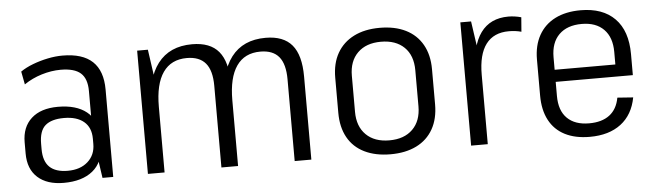

<svg xmlns="http://www.w3.org/2000/svg" viewBox="-41 -689 2867 838"><g transform="rotate(-5 1393.0 -270.0)"><path d="M353 -177V-383Q353 -437 325.5 -461.5Q298 -486 238 -486Q197 -486 154.5 -473Q112 -460 77 -436L66 -493Q89 -509 120.5 -521Q152 -533 186 -540Q220 -547 251 -547Q339 -547 382.5 -506Q426 -465 426 -383V0H379ZM209 7Q136 7 95 -30Q54 -67 54 -135V-184Q54 -251 95.5 -288.5Q137 -326 212 -326Q292 -326 337 -290Q382 -254 382 -187V-136Q382 -68 336 -30.5Q290 7 209 7ZM231 -44Q286 -44 319 -73.5Q352 -103 352 -151V-174Q352 -223 321 -249Q290 -275 234 -275Q179 -275 152 -251.5Q125 -228 125 -171V-148Q125 -95 151.5 -69.5Q178 -44 231 -44Z M1221 -358Q1221 -425 1194.5 -457Q1168 -489 1113 -489Q1044 -489 1008.5 -438Q973 -387 973 -288L939 -221V-282Q939 -412 990.5 -479.5Q1042 -547 1141 -547Q1219 -547 1256.5 -502.5Q1294 -458 1294 -364V0H1221ZM578 -540H625L651 -357V0H578ZM900 -358Q900 -425 873 -457Q846 -489 791 -489Q722 -489 686.5 -438Q651 -387 651 -288L618 -221L617 -282Q617 -412 668.5 -479.5Q720 -547 819 -547Q898 -547 935.5 -502Q973 -457 973 -364V0H900Z M1641 7Q1575 7 1527 -16.5Q1479 -40 1454 -85Q1429 -130 1429 -193V-347Q1429 -410 1454.5 -454.5Q1480 -499 1527.5 -523Q1575 -547 1641 -547Q1707 -547 1754.5 -523.5Q1802 -500 1827.5 -455Q1853 -410 1853 -347V-193Q1853 -130 1827.5 -85Q1802 -40 1754.5 -16.5Q1707 7 1641 7ZM1641 -54Q1706 -54 1743 -90.5Q1780 -127 1780 -191V-349Q1780 -414 1743 -450Q1706 -486 1641 -486Q1576 -486 1539 -449.5Q1502 -413 1502 -349V-191Q1502 -127 1539 -90.5Q1576 -54 1641 -54Z M1994 -540H2041L2067 -360V0H1994ZM2042 -323Q2042 -433 2083.5 -490Q2125 -547 2205 -547Q2218 -547 2232.5 -545Q2247 -543 2261 -539L2256 -476Q2231 -483 2201 -483Q2135 -483 2101 -438Q2067 -393 2067 -304Z M2514 7Q2450 7 2405 -16Q2360 -39 2336.5 -83.5Q2313 -128 2313 -191V-349Q2313 -411 2338 -455.5Q2363 -500 2409.5 -523.5Q2456 -547 2521 -547Q2618 -547 2671 -493Q2724 -439 2724 -337V-245H2372V-298H2664L2652 -271V-353Q2652 -417 2617.5 -452Q2583 -487 2521 -487Q2457 -487 2421.5 -452Q2386 -417 2386 -353V-183Q2386 -119 2420 -85.5Q2454 -52 2516 -52Q2572 -52 2605.5 -77.5Q2639 -103 2648 -153L2717 -148Q2703 -73 2650.5 -33Q2598 7 2514 7Z"/></g></svg>

Font: Pathway Extreme SemiCondensed Light
Style: Regular
Weight: 300
Width: 4
Version: Version 1.001;gftools[0.9.26]